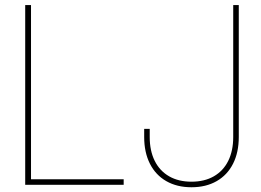

<svg xmlns="http://www.w3.org/2000/svg" viewBox="-20 -748 1055 777"><path d="M82 -727.5H105.5V-22.5H480.5V0H82ZM563.5 -193.4V-226.6H585.9V-193.4Q585.9 -137.7 606.2 -96.9Q626.5 -56.2 664.6 -34.4Q702.6 -12.7 754.9 -12.7Q807.1 -12.7 845.2 -34.4Q883.3 -56.2 903.6 -96.9Q923.8 -137.7 923.8 -193.4V-727.5H946.3V-193.4Q946.3 -131.3 923.1 -85.4Q899.9 -39.6 856.7 -14.9Q813.5 9.8 754.9 9.8Q696.3 9.8 653.1 -14.9Q609.9 -39.6 586.7 -85.4Q563.5 -131.3 563.5 -193.4Z"/></svg>

Font: Intratopia Thin
Style: Regular
Weight: 100
Designer: Rasmus Andersson
Foundry: rsms
Version: Version 3.000;Glyphs 3.2.3 (3260)